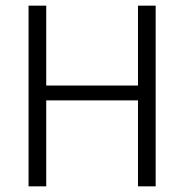

<svg xmlns="http://www.w3.org/2000/svg" viewBox="-20 -659 652 679"><path d="M143.5 0H81V-639H143.5ZM530.5 0H468V-639H530.5ZM117 -356.5H494V-304H117Z"/></svg>

Font: Anek Latin Medium Light
Style: Regular
Weight: 300
Version: Version 1.003